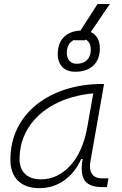

<svg xmlns="http://www.w3.org/2000/svg" viewBox="-20 -952 626 982"><path d="M181.6 10.3Q110.8 10.3 72 -27.8Q33.2 -65.9 33.2 -135.3Q33.2 -223.1 68.4 -294.7Q103.5 -366.2 167 -417Q230.5 -467.8 316.4 -495.1Q402.3 -522.5 503.4 -522.5H512.2L442.4 -126Q435.1 -85.4 450.4 -62.7Q465.8 -40 500.5 -40H534.7L526.9 4.9H503.9Q436 4.9 412.8 -29.5Q389.6 -64 402.8 -138.7H395.5Q362.3 -66.9 306.9 -28.3Q251.5 10.3 181.6 10.3ZM189 -34.7Q274.9 -34.7 339.8 -105.5Q404.8 -176.3 427.2 -306.2L457 -474.6Q341.8 -463.4 257.3 -418Q172.9 -372.6 126.5 -300.5Q80.1 -228.5 80.1 -137.7Q80.1 -88.9 108.9 -61.8Q137.7 -34.7 189 -34.7ZM364.7 -585Q322.8 -585 299.1 -609.1Q275.4 -633.3 275.4 -676.3Q275.4 -732.9 308.8 -764.4Q342.3 -795.9 401.9 -795.9Q443.8 -795.9 467.3 -772Q490.7 -748 490.7 -704.6Q490.7 -648.4 457.5 -616.7Q424.3 -585 364.7 -585ZM372.1 -626Q406.2 -626 425.3 -645Q444.3 -664.1 444.3 -698.2Q444.3 -725.1 431.2 -740Q418 -754.9 394.5 -754.9Q360.4 -754.9 341.1 -735.8Q321.8 -716.8 321.8 -682.6Q321.8 -655.8 335 -640.9Q348.1 -626 372.1 -626ZM359.9 -746.1 479 -931.6H542L415.5 -746.1Z"/></svg>

Font: Cascadia Mono NF ExtraLight
Style: Italic
Weight: 200
Italic angle: -10°
Monospace: yes
Designer: Aaron Bell
Foundry: Saja Typeworks
Version: Version 2404.023; ttfautohint (v1.8.4)